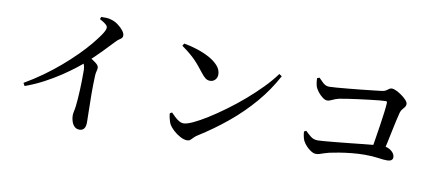

<svg xmlns="http://www.w3.org/2000/svg" viewBox="-72 -1057 3145 1383"><g transform="rotate(10 1500.0 -366.0)"><path d="M102 -215Q171 -255 234.5 -300.5Q298 -346 354.5 -394.5Q411 -443 458 -490Q505 -537 540 -579Q575 -621 597 -653Q624 -692 624 -710Q624 -723 608 -736Q592 -749 565 -763L571 -780Q590 -781 610.5 -780Q631 -779 650 -772Q674 -765 697.5 -747.5Q721 -730 736 -710.5Q751 -691 751 -675Q751 -663 744.5 -656.5Q738 -650 727 -643Q716 -636 702 -621Q671 -588 625 -540.5Q579 -493 520 -440Q499 -421 460 -390.5Q421 -360 368 -324.5Q315 -289 250.5 -254.5Q186 -220 114 -194ZM557 47Q535 47 520.5 33Q506 19 499 -3Q492 -25 492 -46Q492 -60 496 -77Q500 -94 503 -119Q506 -144 508 -174.5Q510 -205 511.5 -236.5Q513 -268 513.5 -297Q514 -326 514 -349Q514 -372 514 -385Q513 -407 506.5 -422Q500 -437 485 -457L526 -491Q559 -469 584.5 -450.5Q610 -432 610 -415Q610 -403 606 -389.5Q602 -376 601 -356Q598 -287 598.5 -218.5Q599 -150 600.5 -96Q602 -42 602 -14Q602 16 590.5 31.5Q579 47 557 47Z M1335 -12Q1311 -12 1283 -27Q1255 -42 1232.5 -63Q1210 -84 1199 -102Q1191 -117 1185 -140.5Q1179 -164 1178 -182L1193 -191Q1206 -178 1221.5 -163Q1237 -148 1254 -138Q1271 -128 1288 -128Q1311 -128 1355.5 -148.5Q1400 -169 1457.5 -205Q1515 -241 1578.5 -287.5Q1642 -334 1703.5 -387Q1765 -440 1817.5 -494Q1870 -548 1906 -598L1926 -585Q1868 -477 1788 -383.5Q1708 -290 1610.5 -209.5Q1513 -129 1400 -58Q1387 -50 1377 -39Q1367 -28 1357.5 -20Q1348 -12 1335 -12ZM1422 -463Q1403 -463 1388 -474.5Q1373 -486 1353 -512Q1335 -535 1319 -554.5Q1303 -574 1285 -592.5Q1267 -611 1242.5 -631.5Q1218 -652 1183 -677L1193 -695Q1241 -687 1290.5 -671Q1340 -655 1381.5 -632.5Q1423 -610 1448.5 -581Q1474 -552 1474 -517Q1474 -495 1459.5 -479Q1445 -463 1422 -463Z M2653 -161Q2660 -204 2668.5 -256.5Q2677 -309 2685 -362Q2693 -415 2698.5 -458.5Q2704 -502 2705 -527Q2706 -539 2695 -539Q2682 -539 2650 -536Q2618 -533 2577 -528Q2536 -523 2493 -517.5Q2450 -512 2415 -506.5Q2380 -501 2360 -497Q2334 -491 2314 -480.5Q2294 -470 2277 -470Q2262 -470 2243 -484.5Q2224 -499 2209 -518.5Q2194 -538 2188 -554Q2184 -566 2181.5 -583.5Q2179 -601 2179 -616L2196 -622Q2210 -609 2221 -597Q2232 -585 2245 -577.5Q2258 -570 2275 -570Q2291 -570 2328.5 -573Q2366 -576 2414 -580.5Q2462 -585 2510 -590Q2558 -595 2597 -599.5Q2636 -604 2653 -606Q2673 -608 2684 -615.5Q2695 -623 2704 -629.5Q2713 -636 2724 -636Q2736 -636 2756 -626.5Q2776 -617 2796.5 -602.5Q2817 -588 2831.5 -572Q2846 -556 2846 -543Q2846 -530 2838.5 -520.5Q2831 -511 2821.5 -500Q2812 -489 2808 -473Q2802 -450 2794 -415.5Q2786 -381 2777.5 -338.5Q2769 -296 2759 -250.5Q2749 -205 2739 -161ZM2265 -77Q2248 -77 2228 -89.5Q2208 -102 2191.5 -120.5Q2175 -139 2167 -155Q2160 -171 2156.5 -190.5Q2153 -210 2153 -221L2168 -229Q2189 -208 2210 -191.5Q2231 -175 2261 -175Q2275 -175 2310 -178Q2345 -181 2393 -185.5Q2441 -190 2493 -195.5Q2545 -201 2592.5 -206Q2640 -211 2674 -214Q2708 -217 2720 -217Q2751 -218 2773 -207.5Q2795 -197 2807 -181.5Q2819 -166 2819 -149Q2819 -135 2808.5 -127.5Q2798 -120 2775 -120Q2750 -120 2711 -126Q2672 -132 2613 -132Q2567 -132 2518 -127Q2469 -122 2427.5 -115Q2386 -108 2359 -102Q2335 -96 2319 -90.5Q2303 -85 2291 -81Q2279 -77 2265 -77Z"/></g></svg>

Font: Noto Serif HK ExtraLight SemiBold
Style: Regular
Weight: 600
Version: Version 2.002-H1;hotconv 1.1.0;makeotfexe 2.6.0